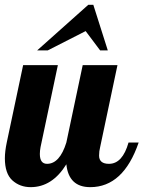

<svg xmlns="http://www.w3.org/2000/svg" viewBox="-28 -770 595 796"><path d="M546.9 -179.2Q483.4 5.9 346.2 5.9Q256.8 5.9 247.1 -88.9Q188.5 5.9 99.1 5.9Q54.2 5.9 22.9 -22.5Q-7.8 -50.8 -7.8 -113.8Q-7.8 -142.1 0 -179.2L67.9 -500H211.9L140.1 -160.2Q137.2 -144.5 137.2 -131.8Q137.2 -90.8 167 -90.8Q219.7 -90.8 247.1 -179.2L314.9 -500H459L387.2 -160.2Q382.8 -143.1 382.8 -125Q382.8 -90.8 423.8 -90.8Q480 -90.8 504.9 -179.2ZM387.2 -561 327.1 -641.1 169.9 -561H126L337.9 -750H358.9L418.9 -561Z"/></svg>

Font: UVF Lobster12
Style: Regular
Weight: 400
Designer: Pablo Impallari
Foundry: Pablo Impallari. www.impallari.com
Version: Version 1.004